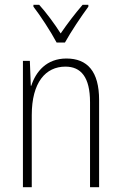

<svg xmlns="http://www.w3.org/2000/svg" viewBox="-20 -784 507 804"><path d="M217 -606H252C277 -651 319 -714 350 -756V-764H326C291 -723 263 -686 234 -644C208 -685 173 -732 144 -764H120V-756C148 -720 192 -653 217 -606ZM258 -539C175 -539 130 -484 111 -425H109L105 -529H76V0H113V-302C113 -439 171 -505 254 -505C319 -505 357 -461 357 -356V0H395V-365C395 -485 346 -539 258 -539Z"/></svg>

Font: Noto Sans Gurmukhi Condensed ExtraLight
Style: Regular
Weight: 200
Width: 3
Designer: Jelle Bosma - Monotype Design Team
Foundry: Monotype Imaging Inc.
Version: Version 2.004